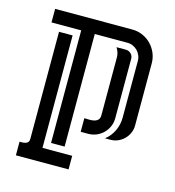

<svg xmlns="http://www.w3.org/2000/svg" viewBox="-93 -519 686 753"><g transform="rotate(15 250.0 -142.5)"><path d="M214.8 -384.8V72.3H159.7V-384.8H39.1V-439.9H352.1Q374.5 -439.9 394.3 -431.4Q414.1 -422.9 428.7 -408Q443.4 -393.1 451.9 -373.3Q460.4 -353.5 460.4 -331.1V-79.6Q460.4 -63 454.1 -48.6Q447.8 -34.2 437 -23.4Q426.3 -12.7 411.9 -6.3Q397.5 0 380.9 0H359.4Q381.3 -17.1 393.3 -42.5Q405.3 -67.9 405.3 -95.7V-326.7Q405.3 -338.4 400.6 -349.1Q396 -359.9 388.2 -367.7Q380.4 -375.5 369.9 -380.1Q359.4 -384.8 347.7 -384.8ZM132.3 -356.9V99.6H252.9V154.8H39.1V99.6Q45.4 99.6 52 99.4Q58.6 99.1 64.2 97.2Q69.8 95.2 73.5 90.8Q77.1 86.4 77.1 77.6V-356.9ZM322.3 -319.3Q322.3 -329.1 319.1 -338.9Q315.9 -348.6 310.5 -356.9H348.6Q360.4 -356.9 369.1 -348.6Q377.9 -340.3 377.9 -328.1V-86.9Q377.9 -68.8 371.1 -53Q364.3 -37.1 352.5 -25.4Q340.8 -13.7 325 -6.8Q309.1 0 291 0H260.7V-55.2Q269.5 -55.2 280 -54.7Q290.5 -54.2 300 -56.4Q309.6 -58.6 315.9 -64.7Q322.3 -70.8 322.3 -84Z"/></g></svg>

Font: Isar CAT
Style: Regular
Weight: 400
Designer: Digitized by Peter Wiegel
Foundry: CAT-Fonts, Peter Wiegel
Version: Version 1.000; ttfautohint (v1.3)